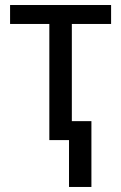

<svg xmlns="http://www.w3.org/2000/svg" viewBox="-20 -556 481 762"><path d="M175.8 0V-460.9H20V-536.1H420.9V-460.9H265.1V-75.2H342.8V186H253.9V0Z"/></svg>

Font: Droid Sans
Style: Regular
Weight: 400
Foundry: Ascender Corporation
Version: Version 1.00 build 114